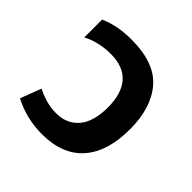

<svg xmlns="http://www.w3.org/2000/svg" viewBox="-145 -657 797 797"><g transform="rotate(45 253.0 -258.5)"><path d="M207 12Q115 12 37 -29L72 -121Q94 -109 124 -100Q154 -91 187 -91Q249 -91 285.5 -133.5Q322 -176 322 -261Q322 -341 285 -383.5Q248 -426 172 -426Q139 -426 105 -418Q71 -410 47 -396V-501Q109 -529 192 -529Q329 -529 390 -457.5Q451 -386 451 -261Q451 -129 388.5 -58.5Q326 12 207 12Z"/></g></svg>

Font: Noto Sans Thai UI SemBd
Style: Regular
Weight: 600
Designer: Monotype Design Team
Foundry: Monotype Imaging Inc.
Version: Version 2.000;GOOG;noto-source:20170915:90ef993387c0